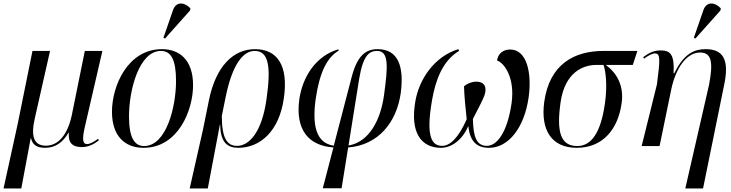

<svg xmlns="http://www.w3.org/2000/svg" viewBox="-54 -823 4122 1082"><path d="M-34 239H66L119 -44H121C129 -7 153 10 201 10C259 10 301 -22 332 -75H334C329 -21 352 6 407 6C447 6 479 -13 503 -32L499 -41C476 -24 452 -11 437 -11C414 -11 407 -31 423 -103L523 -536H424L351 -176C327 -60 272 -2 205 -2C134 -2 119 -58 143 -160L228 -536H129L46 -126Z M876 -606 1017 -764 1019 -776C988 -810 939 -818 921 -766L867 -610ZM755 10C949 10 1034 -200 1034 -343C1034 -487 956 -546 859 -546C666 -546 577 -340 577 -193C577 -56 650 10 755 10ZM758 0C705 0 673 -45 673 -167C673 -319 731 -536 853 -536C910 -536 938 -486 938 -367C938 -219 883 0 758 0Z M1015 239H1117L1185 -120H1187C1188 -20 1228 10 1289 10C1410 10 1520 -81 1546 -272C1572 -455 1508 -546 1383 -546C1260 -546 1163 -449 1124 -261L1090 -93ZM1282 -1C1226 -1 1196 -43 1196 -170L1216 -268C1253 -456 1314 -536 1381 -536C1458 -536 1475 -454 1448 -265C1422 -76 1349 -1 1282 -1Z M1765 238H1871L1908 8C2077 -5 2180 -132 2204 -296C2225 -450 2189 -546 2074 -546C2003 -546 1957 -505 1926 -382L1827 -2C1725 -17 1705 -120 1725 -265C1747 -416 1789 -499 1855 -538L1852 -545C1724 -507 1651 -388 1633 -265C1609 -92 1684 -2 1825 8ZM1970 -378C1992 -512 2027 -536 2071 -536C2139 -536 2132 -447 2110 -286C2091 -149 2028 -23 1910 -3Z M2431 10C2490 10 2552 -34 2585 -113C2594 -32 2627 10 2702 10C2812 10 2901 -104 2925 -274C2944 -407 2917 -544 2821 -544C2782 -544 2752 -521 2747 -482C2788 -469 2849 -384 2829 -242C2805 -74 2745 -1 2690 -1C2631 -1 2613 -52 2611 -153C2632 -194 2663 -251 2676 -285C2693 -335 2674 -363 2629 -363C2613 -363 2584 -356 2561 -337C2562 -283 2569 -222 2576 -151C2529 -44 2481 -1 2438 -1C2383 -1 2343 -45 2381 -260C2400 -369 2439 -480 2533 -536L2529 -546C2392 -504 2308 -375 2287 -254C2255 -74 2321 10 2431 10Z M3196 10C3349 10 3430 -102 3449 -241C3464 -343 3419 -414 3360 -457H3512L3538 -536H3347C3185 -536 3043 -464 3013 -249C2991 -88 3056 10 3196 10ZM3199 0C3103 0 3082 -83 3105 -246C3129 -414 3230 -457 3306 -457H3347C3359 -425 3370 -345 3355 -240C3332 -76 3279 0 3199 0Z M3865 -606 4006 -764 4008 -776C3977 -810 3928 -818 3910 -766L3856 -610ZM3808 239H3908L4028 -350C4056 -487 4021 -546 3923 -546C3862 -546 3801 -524 3746 -410H3742C3747 -514 3726 -539 3668 -539C3627 -539 3596 -520 3571 -501L3575 -492C3597 -509 3621 -522 3637 -522C3669 -522 3666 -486 3648 -347L3562 0H3663L3729 -320C3753 -435 3813 -527 3891 -527C3956 -527 3966 -474 3942 -346Z"/></svg>

Font: Noto Serif Display SemiCondensed
Style: Italic
Weight: 400
Width: 4
Italic angle: -12°
Designer: Monotype Design Team
Foundry: Monotype Imaging Inc.
Version: Version 2.009